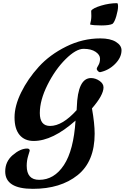

<svg xmlns="http://www.w3.org/2000/svg" viewBox="-20 -915 789 1215"><path d="M692 -764Q672 -754 621 -754Q570 -754 550 -760Q558 -789 558 -814Q558 -839 557 -847Q568 -864 620 -879.5Q672 -895 721 -895Q727 -895 727 -873Q727 -851 716 -813Q705 -775 692 -764ZM465 -218 466 -236Q472 -421 556 -421Q584 -421 609.5 -403.5Q635 -386 635 -362Q635 -313 562 -229Q579 -133 579 -69Q579 107 471 193.5Q363 280 188 280Q13 280 13 170Q13 107 61 66Q109 25 152 25Q168 25 168 39Q168 40 158.5 70.5Q149 101 149 134Q149 223 228 223Q323 223 384.5 129.5Q446 36 458 -152Q313 -23 193 -23Q136 -23 104 -61Q72 -99 72 -172Q72 -245 114 -330.5Q156 -416 225.5 -492.5Q295 -569 399 -620.5Q503 -672 615 -672Q678 -672 713.5 -650Q749 -628 749 -597Q749 -551 708 -510Q667 -469 612 -458Q605 -459 598.5 -466.5Q592 -474 592 -479.5Q592 -485 602.5 -502Q613 -519 613 -543.5Q613 -568 585 -587Q557 -606 509 -606Q461 -606 395 -540.5Q329 -475 280.5 -378Q232 -281 232 -199.5Q232 -118 297 -118Q375 -118 465 -218Z"/></svg>

Font: Clara
Style: Regular
Weight: 400
Designer: Proyecto DEMO
Foundry: Proyecto DEMO
Version: Version 1.002